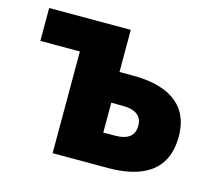

<svg xmlns="http://www.w3.org/2000/svg" viewBox="-86 -677 889 784"><g transform="rotate(15 358.5 -284.5)"><path d="M197 0H431C569 0 677 -49 677 -198C677 -342 569 -391 431 -391H375V-569H30V-430H197ZM375 -135V-261H423C479 -261 506 -239 506 -199C506 -156 479 -135 423 -135Z"/></g></svg>

Font: Noto Sans CJK Black
Style: Bold
Weight: 900
Designer: Ryoko NISHIZUKA (kana & ideographs); Paul D. Hunt (Latin, Greek & Cyrillic); Wenlong ZHANG (bopomofo); Sandoll Communica
Foundry: Adobe Systems Incorporated
Version: Version 1.000;PS 1;hotconv 1.0.78;makeotf.lib2.5.61930